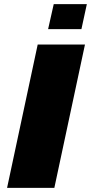

<svg xmlns="http://www.w3.org/2000/svg" viewBox="-20 -902 437 922"><path d="M14 0 161 -688H388L241 0ZM211 -762 238 -882H397L371 -762Z"/></svg>

Font: Saira Expanded ExtraBold
Style: Italic
Weight: 800
Width: 7
Italic angle: -12°
Designer: Hector Gatti with collaboration of the Omnibus-Type team
Foundry: Omnibus-Type
Version: Version 1.101